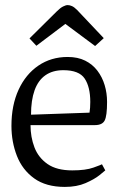

<svg xmlns="http://www.w3.org/2000/svg" viewBox="-20 -727 481 755"><path d="M235 8Q161 8 114.5 -25.5Q68 -59 46.5 -114Q25 -169 25 -232Q25 -313 53 -374Q81 -435 131 -469Q181 -503 246 -503Q286 -503 315 -488.5Q344 -474 363 -449Q382 -424 391.5 -392.5Q401 -361 401 -326Q401 -271 391.5 -253Q382 -235 353 -235H100Q100 -188 115.5 -147.5Q131 -107 167 -82Q203 -57 264 -57Q317 -57 347.5 -68Q378 -79 381 -81L394 -57Q391 -54 371 -38Q351 -22 316.5 -7Q282 8 235 8ZM102 -276 332 -284Q335 -302 335 -326Q335 -385 313 -418Q291 -451 229 -451Q187 -451 158.5 -431Q130 -411 116 -372Q102 -333 102 -276ZM354 -546 237 -633 123 -547 96 -576 203 -682Q217 -696 228 -701.5Q239 -707 246 -707Q254 -707 263 -703Q272 -699 283 -688L388 -577Z"/></svg>

Font: Faustina Light
Style: Regular
Weight: 300
Designer: Alfonso Garcia
Foundry: http://www.omnibus-type.com
Version: Version 1.200